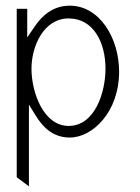

<svg xmlns="http://www.w3.org/2000/svg" viewBox="-20 -482 494 677"><path d="M39 143 82 175V-113L105 -76C132 -31 169 3 226 3C307 3 400 -88 400 -229C400 -348 331 -462 226 -462C168 -462 128 -428 100 -385L76 -350V-451H39ZM91 -240C91 -319 134 -417 222 -417C311 -417 352 -330 352 -240C352 -157 315 -38 222 -38C134 -38 91 -155 91 -240Z"/></svg>

Font: Charger Sport
Style: HLNrw
Weight: 100
Designer: Jasper
Foundry: Cannot Into Space Fonts
Version: Version 1.1